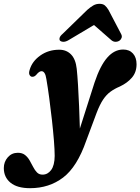

<svg xmlns="http://www.w3.org/2000/svg" viewBox="-132 -740 736 1006"><path d="M363.5 -308Q393 -396 430 -438.2Q467 -480.5 513.5 -480.5Q546 -480.5 564.8 -459.5Q583.5 -438.5 583.5 -403.5Q583.5 -361.5 559.2 -333.2Q535 -305 495.5 -286.5Q468 -275 446.8 -259.5Q425.5 -244 408 -217.8Q390.5 -191.5 374 -148L319.5 -2Q272 134.5 198.8 190.2Q125.5 246 25.5 246Q-42 246 -77 217.2Q-112 188.5 -112 140.5Q-112 108 -91.2 84.2Q-70.5 60.5 -38.5 60.5Q-15.5 60.5 -1 72Q13.5 83.5 23.2 100.5Q33 117.5 41.8 134.8Q50.5 152 61.8 163.5Q73 175 91 175Q118 175 136 150.8Q154 126.5 154.5 77Q154.5 46 150.5 -4Q146.5 -54 140 -112Q133.5 -170 126 -226Q118.5 -282 111 -325.5Q105 -367 85.5 -367Q80 -367 73.5 -363Q67 -359 58 -348Q47 -335.5 34 -338Q27 -339.5 22.5 -348.2Q18 -357 23.5 -374.5Q36.5 -419 79.2 -449.2Q122 -479.5 178.5 -479.5Q216 -479.5 240.2 -454.8Q264.5 -430 270 -379.5Q273.5 -347 276.8 -294.2Q280 -241.5 282.5 -181.5Q285 -121.5 286.5 -66.5ZM494 -527Q485 -521 473.2 -521Q461.5 -521 451.5 -529.5L360.5 -609L227 -529.5Q212.5 -521 200.8 -521Q189 -521 182.5 -527Q178 -532.5 180.5 -542Q183 -551.5 196.5 -563L325 -688Q342 -703 356.8 -711.5Q371.5 -720 389.5 -720Q407.5 -720 417.5 -711.5Q427.5 -703 436.5 -688L502 -563Q508.5 -551.5 505.2 -542Q502 -532.5 494 -527Z"/></svg>

Font: Fraunces 9pt
Style: Bold Italic
Weight: 700
Italic angle: -16°
Version: Version 1.000;[b76b70a41]